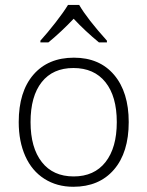

<svg xmlns="http://www.w3.org/2000/svg" viewBox="-20 -731 584 761"><path d="M490.2 -247.1Q490.2 -126.5 431.6 -58.6Q373 9.3 270.5 9.3Q205.6 9.3 156 -22.2Q106.4 -53.7 80.3 -112.1Q54.2 -170.4 54.2 -247.1Q54.2 -367.7 112.5 -435.1Q170.9 -502.4 272.9 -502.4Q374.5 -502.4 432.4 -434.1Q490.2 -365.7 490.2 -247.1ZM101.1 -247.1Q101.1 -145.5 145.8 -88.6Q190.4 -31.7 272 -31.7Q353.5 -31.7 398.2 -88.6Q442.9 -145.5 442.9 -247.1Q442.9 -349.1 397.9 -405.3Q353 -461.4 271 -461.4Q189.5 -461.4 145.3 -405.5Q101.1 -349.6 101.1 -247.1ZM140.1 -569.8Q168 -600.6 199.5 -640.9Q231 -681.2 249.5 -711.4H293.9Q325.2 -657.2 403.8 -569.8V-563H372.1Q316.9 -608.4 272 -656.7Q223.1 -605 171.9 -563H140.1Z"/></svg>

Font: Bpm'online Open Sans Light
Style: Regular
Weight: 300
Foundry: Ascender Corporation
Version: Version 1.10